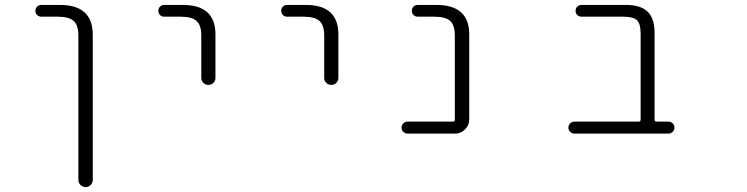

<svg xmlns="http://www.w3.org/2000/svg" viewBox="-20 -565 3040 781"><path d="M148.4 -497.1Q137.7 -497.1 130.9 -503.9Q124 -510.7 124 -521Q124 -531.2 130.9 -538.1Q137.7 -544.9 148.4 -544.9H224.6Q356.4 -544.9 357.4 -424.8V167Q357.4 178.7 348.6 187.5Q339.8 196.3 328.1 196.3Q316.4 196.3 307.6 187.5Q298.8 178.7 298.8 167V-420.9Q298.8 -461.9 279.8 -479.5Q260.7 -497.1 214.8 -497.1Z M647.5 -497.1Q637.7 -497.1 630.9 -503.9Q624 -510.7 624 -521Q624 -531.2 630.9 -538.1Q637.7 -544.9 647.5 -544.9H724.6Q856.4 -544.9 856.4 -424.8V-248Q856.4 -236.3 848.1 -228Q839.8 -219.7 827.6 -219.7Q815.4 -219.7 807.1 -228Q798.8 -236.3 798.8 -248V-420.9Q798.8 -461.9 779.8 -479.5Q760.7 -497.1 714.8 -497.1Z M1147.5 -497.1Q1137.7 -497.1 1130.9 -503.9Q1124 -510.7 1124 -521Q1124 -531.2 1130.9 -538.1Q1137.7 -544.9 1147.5 -544.9H1224.6Q1356.4 -544.9 1356.4 -424.8V-248Q1356.4 -236.3 1348.1 -228Q1339.8 -219.7 1327.6 -219.7Q1315.4 -219.7 1307.1 -228Q1298.8 -236.3 1298.8 -248V-420.9Q1298.8 -461.9 1279.8 -479.5Q1260.7 -497.1 1214.8 -497.1Z M1830.1 -420.9Q1830.1 -461.9 1811.5 -479.5Q1793 -497.1 1746.1 -497.1H1679.7Q1668.9 -497.1 1662.1 -503.9Q1655.3 -510.7 1655.3 -521Q1655.3 -531.2 1662.1 -538.1Q1668.9 -544.9 1679.7 -544.9H1755.9Q1888.7 -544.9 1888.7 -424.8V-79.1Q1888.7 -55.7 1871.6 -38.6Q1854.5 -21.5 1831.1 -21.5H1637.7Q1627.9 -21.5 1620.6 -28.8Q1613.3 -36.1 1613.3 -45.9Q1613.3 -55.7 1620.6 -63Q1627.9 -70.3 1637.7 -70.3H1822.3Q1830.1 -70.3 1830.1 -78.1Z M2585.9 -428.7Q2585.9 -467.8 2571.3 -482.4Q2556.6 -497.1 2516.6 -497.1H2345.7Q2335 -497.1 2328.1 -503.9Q2321.3 -510.7 2321.3 -521Q2321.3 -531.2 2328.1 -538.1Q2335 -544.9 2345.7 -544.9H2527.3Q2585.9 -544.9 2614.3 -517.6Q2642.6 -490.2 2642.6 -431.6V-78.1Q2642.6 -70.3 2650.4 -70.3H2699.2Q2709 -70.3 2716.3 -63Q2723.6 -55.7 2723.6 -45.9Q2723.6 -36.1 2716.3 -28.8Q2709 -21.5 2699.2 -21.5H2316.4Q2306.6 -21.5 2299.3 -28.8Q2292 -36.1 2292 -45.9Q2292 -55.7 2299.3 -63Q2306.6 -70.3 2316.4 -70.3H2578.1Q2585.9 -70.3 2585.9 -78.1Z"/></svg>

Font: Rounded Mgen+ 1m light
Style: Regular
Weight: 200
Designer: [Source Han Sans]
Ryoko NISHIZUKA  (kana & ideographs); Paul D. Hunt (Latin, Greek & Cyrillic); Wenlong ZHANG  (bopomofo
Version: Version 1.059.20150602